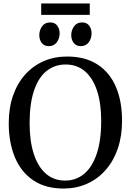

<svg xmlns="http://www.w3.org/2000/svg" viewBox="-20 -1078 756 1109"><path d="M351.5 11Q244.5 12 173 -36Q101.5 -84 66 -169.5Q30.5 -255 30.5 -366Q30.5 -455 55.5 -526.2Q80.5 -597.5 125.8 -647.8Q171 -698 232.5 -724.8Q294 -751.5 367 -751.5Q472.5 -751.5 543.2 -705.5Q614 -659.5 649.5 -576.2Q685 -493 685 -380.5Q685 -292 660.5 -220.2Q636 -148.5 591 -97Q546 -45.5 485.2 -17.8Q424.5 10 351.5 11ZM356.5 -35Q419 -35 465.8 -73.8Q512.5 -112.5 538.5 -189.2Q564.5 -266 564.5 -380.5Q564.5 -480.5 540.8 -553.2Q517 -626 471.2 -665.8Q425.5 -705.5 359 -705.5Q296 -705.5 249.2 -668.2Q202.5 -631 176.8 -555.5Q151 -480 151 -366Q151 -264.5 174.8 -190.2Q198.5 -116 244.2 -75.5Q290 -35 356.5 -35ZM261.5 -811.5Q235 -811.5 221 -830Q207 -848.5 207 -875Q207 -903.5 223.2 -926Q239.5 -948.5 269 -948.5H270Q296.5 -948.5 310.5 -930Q324.5 -911.5 324.5 -885.5Q324.5 -856.5 308.2 -834Q292 -811.5 262.5 -811.5ZM446 -811.5Q420 -811.5 405.8 -830Q391.5 -848.5 391.5 -875Q391.5 -903.5 407.8 -926Q424 -948.5 453.5 -948.5H454.5Q481 -948.5 495 -930Q509 -911.5 509 -885.5Q509 -856.5 492.8 -834Q476.5 -811.5 447 -811.5ZM498.5 -1058V-992H218V-1058Z"/></svg>

Font: Merriweather 48pt
Style: Regular
Weight: 400
Version: Version 2.100